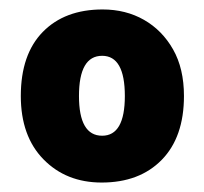

<svg xmlns="http://www.w3.org/2000/svg" viewBox="-20 -742 432 406"><path d="M369 -539Q369 -452 322 -404Q275 -356 195 -356Q120 -356 72 -405Q24 -454 24 -539Q24 -627 70.5 -674.5Q117 -722 197 -722Q246 -722 284.5 -700Q323 -678 346 -637.5Q369 -597 369 -539ZM147 -539Q147 -455 196 -455Q244 -455 244 -539Q244 -624 196 -624Q147 -624 147 -539Z"/></svg>

Font: Noto Sans Syriac Western Black
Style: Regular
Weight: 900
Designer: Patrick Giasson and the Monotype Design Team
Foundry: Monotype Imaging Inc.
Version: Version 3.000; ttfautohint (v1.8.4.7-5d5b)